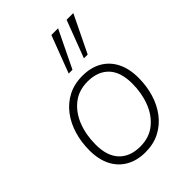

<svg xmlns="http://www.w3.org/2000/svg" viewBox="-217 -857 972 972"><g transform="rotate(-45 269.0 -370.5)"><path d="M245 8Q186 8 142 -17Q98 -42 74.5 -88.5Q51 -135 51 -200Q51 -258 66.5 -310.5Q82 -363 113 -404Q144 -445 189 -468.5Q234 -492 293 -492Q353 -492 396.5 -467Q440 -442 463.5 -395.5Q487 -349 487 -284Q487 -226 471.5 -173.5Q456 -121 425 -80Q394 -39 349 -15.5Q304 8 245 8ZM247 -31Q311 -31 355 -66Q399 -101 421.5 -159Q444 -217 444 -286Q444 -369 403.5 -411Q363 -453 291 -453Q227 -453 183 -418Q139 -383 116.5 -325.5Q94 -268 94 -198Q94 -116 134.5 -73.5Q175 -31 247 -31ZM361 -549 437 -749H485L388 -549ZM252 -549 328 -749H376L279 -549Z"/></g></svg>

Font: Nunito Sans 12pt ExtraLight
Style: Italic
Weight: 200
Italic angle: -9°
Designer: Vernon Adams
Foundry: Vernon Adams
Version: Version 3.101;gftools[0.9.27]